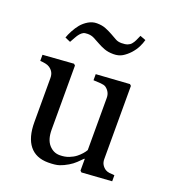

<svg xmlns="http://www.w3.org/2000/svg" viewBox="-135 -830 845 943"><g transform="rotate(20 287.5 -358.0)"><path d="M551.3 -8.8 394.5 2 387.2 -4.9V-65.9H384.3Q372.6 -53.7 357.9 -39.8Q343.3 -25.9 324.2 -14.6Q302.2 -1.5 281.7 5.4Q261.2 12.2 223.6 12.2Q159.7 12.2 126.2 -29.5Q92.8 -71.3 92.8 -150.9V-381.3Q92.8 -398.9 86.2 -410.9Q79.6 -422.9 66.9 -431.6Q58.1 -437.5 44.9 -440.2Q31.7 -442.9 17.1 -443.8V-475.6L177.7 -487.3L185.1 -480.5V-146Q185.1 -93.8 208.5 -67.4Q231.9 -41 264.6 -41Q291.5 -41 312.5 -49.3Q333.5 -57.6 347.7 -68.8Q360.8 -79.1 370.8 -90.6Q380.9 -102.1 386.2 -111.8V-384.8Q386.2 -400.9 379.4 -413.3Q372.6 -425.8 360.4 -434.6Q351.6 -440.4 334.2 -441.7Q316.9 -442.9 295.4 -443.8V-475.6L470.2 -487.3L477.5 -480.5V-98.1Q477.5 -81.5 484.4 -69.8Q491.2 -58.1 503.4 -49.8Q512.2 -44.4 524.4 -42.7Q536.6 -41 551.3 -40.5ZM467.3 -716.3Q462.4 -697.8 452.6 -678.2Q442.9 -658.7 425.8 -639.6Q408.2 -620.6 388.9 -609.1Q369.6 -597.7 342.8 -597.7Q314.9 -597.7 293.9 -605.7Q272.9 -613.8 257.8 -622.6Q240.7 -632.3 225.3 -640.1Q210 -647.9 191.4 -647.9Q176.3 -647.9 168.7 -644Q161.1 -640.1 152.8 -630.9Q145 -622.1 137.2 -607.7Q129.4 -593.3 122.6 -581.5L94.2 -593.8Q99.1 -609.4 110.8 -631.3Q122.6 -653.3 136.2 -669.9Q150.9 -687.5 171.9 -700Q192.9 -712.4 215.8 -712.4Q243.2 -712.4 262.9 -704.3Q282.7 -696.3 299.3 -687Q317.9 -676.8 330.6 -669.4Q343.3 -662.1 361.8 -662.1Q381.3 -662.1 393.3 -666.7Q405.3 -671.4 412.1 -679.7Q419.9 -689 425 -699.7Q430.2 -710.4 437.5 -727.5Z"/></g></svg>

Font: UniBurma_GGSerif
Style: Book
Weight: 400
Designer: Victor San Kho Lin (for Burmese only and related typography optimization with it)
Foundry: http://www.unimm.org
Version: 2.0